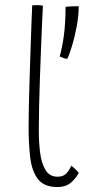

<svg xmlns="http://www.w3.org/2000/svg" viewBox="-20 -736 362 772"><path d="M296.5 -41Q288 -22.5 267 -3.2Q246 16 210.5 16Q157 16 132.5 -16Q108 -48 101.5 -102.8Q95 -157.5 95 -225.5Q95 -258.5 96 -307.5Q97 -356.5 98.8 -413.5Q100.5 -470.5 102.5 -527.2Q104.5 -584 106.2 -633Q108 -682 109.5 -714.5Q119.5 -715.5 128 -715.5Q142.5 -715.5 152.5 -713Q151 -685 149 -639Q147 -593 144.8 -537Q142.5 -481 140.5 -421.8Q138.5 -362.5 137.2 -307.8Q136 -253 136 -210.5Q136 -167 141 -124.5Q146 -82 162.2 -53.8Q178.5 -25.5 211.5 -25.5Q234.5 -25.5 246.2 -38Q258 -50.5 266.5 -69.5Q272 -66 283.2 -55.5Q294.5 -45 296.5 -41ZM296.5 -711Q296.5 -674.5 288.8 -632Q281 -589.5 270.2 -553.5Q259.5 -517.5 250.5 -499.5Q244 -499.5 235 -502.8Q226 -506 220 -509Q231 -548 237.2 -596.2Q243.5 -644.5 243.5 -708.5Q255.5 -710 270 -710.5Q284.5 -711 296.5 -711Z"/></svg>

Font: Grandstander Thin
Style: Regular
Weight: 100
Designer: Tyler Finck
Foundry: Etcetera Type Co
Version: Version 1.200; ttfautohint (v1.8.3)